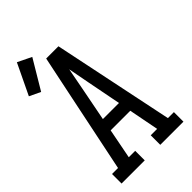

<svg xmlns="http://www.w3.org/2000/svg" viewBox="-248 -913 996 996"><g transform="rotate(-45 250.0 -414.5)"><path d="M23 0V-70H67L154 -490L205 -735H295L433 -70H477V0H307V-70H354L322 -235H178L146 -70H193V0ZM191 -305H309L273 -490Q267 -520 261.5 -550.5Q256 -581 250 -611Q244 -581 238.5 -550.5Q233 -520 227 -490ZM64 -631 3 -660 84 -829 160 -792Z"/></g></svg>

Font: Iosevka Slab
Style: Regular
Weight: 400
Monospace: yes
Designer: Belleve Invis
Foundry: Belleve Invis
Version: Version 11.2.4; ttfautohint (v1.8.3)